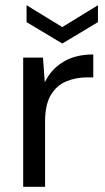

<svg xmlns="http://www.w3.org/2000/svg" viewBox="-20 -717 403 737"><path d="M69 0V-496H145L152 -401Q175 -450 222 -479Q269 -508 338 -508V-420H315Q271 -420 234 -404.5Q197 -389 175 -352Q153 -315 153 -250V0ZM219 -550 82 -632V-697L219 -613L356 -697V-632Z"/></svg>

Font: Firefly Display
Style: Regular
Weight: 400
Designer: Colophon Foundry, Jonny Pinhorn
Foundry: Colophon Foundry
Version: Version 1.200; ttfautohint (v1.8.3)